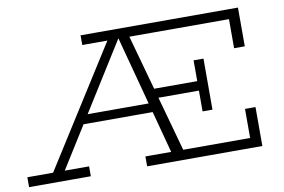

<svg xmlns="http://www.w3.org/2000/svg" viewBox="-73 -811 1385 937"><g transform="rotate(-10 619.0 -343.0)"><path d="M108 -18 515 -661H603L781 -18H721L552 -652H563L166 -18ZM0 0V-49H306V0ZM288 -256 311 -301H664L686 -256ZM585 0V-49H1104V-193H1156V0ZM1103 -494V-638H376V-686H1156V-494ZM898 -470H947V-217H898V-320H660V-367H898Z"/></g></svg>

Font: BioRhyme Light
Style: Regular
Weight: 300
Designer: Aoife Mooney
Foundry: Aoife Mooney Type
Version: Version 1.600;gftools[0.9.33]